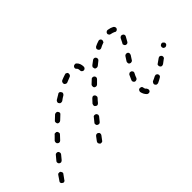

<svg xmlns="http://www.w3.org/2000/svg" viewBox="-45 -480 718 718"><g transform="rotate(-45 314.0 -121.5)"><path d="M23 -4Q23 -6 23 -8Q22 -10 21 -12Q20 -13 19 -15Q15 -17 11 -16Q7 -16 5 -12Q-3 -1 -8 7Q-11 10 -10 14Q-9 18 -5 20Q-4 21 -2 22Q0 22 2 22Q4 21 6 20Q7 19 8 17Q13 10 21 -1Q22 -2 23 -4ZM226 -11Q226 -15 222 -17Q219 -20 215 -19Q211 -19 208 -15L196 1Q194 4 194 8Q195 12 198 15Q200 16 201 17Q203 17 205 17Q207 17 209 16Q211 15 212 13L224 -3Q227 -7 226 -11ZM461 11Q465 11 468 8Q469 6 470 4Q470 2 470 0Q470 -2 469 -3Q468 -5 467 -7Q462 -10 461 -18Q461 -20 460 -22Q458 -24 457 -25Q455 -26 453 -26Q451 -27 449 -26Q445 -26 443 -22Q441 -19 441 -15Q444 0 454 9Q457 11 461 11ZM536 -7Q537 -11 535 -14Q534 -16 533 -17Q531 -18 529 -19Q527 -20 525 -19Q523 -19 521 -18Q512 -13 504 -10Q502 -9 501 -7Q500 -6 499 -4Q498 -2 498 0Q498 2 499 4Q501 7 504 9Q508 10 512 9Q521 5 531 -1Q535 -3 536 -7ZM594 -42Q595 -44 595 -46Q596 -48 595 -50Q595 -52 594 -53Q591 -57 587 -58Q583 -58 580 -56L563 -44Q562 -43 560 -42Q559 -40 559 -38Q559 -36 559 -34Q560 -32 561 -30Q563 -27 567 -26Q571 -26 575 -28L591 -40Q593 -41 594 -42ZM69 -63Q69 -64 69 -66Q69 -68 68 -70Q67 -72 66 -73Q62 -76 58 -75Q54 -75 52 -72Q44 -63 37 -54Q34 -51 35 -47Q35 -43 39 -40Q42 -38 46 -38Q50 -39 53 -42Q60 -51 67 -59Q68 -61 69 -63ZM270 -66Q269 -70 266 -73Q265 -74 263 -74Q261 -75 259 -75Q257 -75 255 -74Q253 -73 252 -71L239 -55Q238 -54 237 -52Q237 -50 237 -48Q237 -46 238 -44Q239 -42 241 -41Q244 -39 248 -39Q252 -39 255 -43L268 -59Q270 -62 270 -66ZM449 -62Q451 -58 455 -56Q457 -56 459 -56Q461 -56 463 -57Q464 -57 466 -59Q467 -60 468 -62Q471 -71 476 -80Q478 -83 477 -87Q475 -91 472 -93Q470 -94 468 -94Q466 -94 464 -94Q462 -93 461 -92Q459 -91 458 -89Q453 -79 449 -69Q448 -66 449 -62ZM633 -69Q636 -71 637 -75Q638 -79 635 -83Q634 -84 632 -85Q631 -87 629 -87Q627 -87 625 -87Q623 -86 621 -85Q619 -84 618 -82Q617 -80 617 -79Q616 -77 617 -75Q617 -73 618 -71Q621 -68 625 -67Q629 -66 632 -69ZM315 -119Q315 -123 312 -126Q309 -129 305 -129Q301 -128 298 -125Q291 -118 284 -110Q283 -108 283 -107Q282 -105 282 -103Q282 -101 283 -99Q284 -97 286 -96Q289 -93 293 -93Q297 -94 300 -97Q306 -105 313 -112Q316 -115 315 -119ZM119 -118Q119 -120 119 -122Q119 -124 118 -125Q118 -127 116 -129Q115 -130 113 -131Q111 -131 109 -131Q107 -131 105 -131Q103 -130 102 -128Q94 -120 86 -112Q84 -109 84 -105Q84 -100 87 -98Q90 -95 94 -95Q98 -95 101 -98Q109 -107 116 -114Q118 -116 119 -118ZM485 -124Q485 -120 489 -118Q491 -117 492 -117Q494 -116 496 -117Q498 -117 500 -118Q502 -119 503 -121Q509 -130 514 -138Q515 -140 515 -142Q516 -144 515 -146Q515 -148 514 -149Q513 -151 511 -152Q507 -154 503 -153Q499 -152 497 -149Q492 -141 486 -132Q484 -129 485 -124ZM364 -170Q364 -174 361 -177Q360 -178 358 -179Q356 -180 354 -180Q352 -180 350 -179Q348 -179 347 -177Q340 -170 332 -163Q331 -161 330 -159Q330 -157 330 -156Q330 -154 330 -152Q331 -150 333 -148Q336 -146 340 -146Q344 -146 347 -149Q354 -156 361 -163Q364 -166 364 -170ZM174 -172Q174 -176 171 -180Q169 -183 164 -183Q160 -183 157 -181Q149 -173 140 -165Q137 -163 137 -159Q137 -154 139 -151Q142 -148 146 -148Q151 -148 154 -151Q162 -158 170 -166Q173 -168 174 -172ZM521 -188Q521 -186 522 -184Q522 -182 524 -180Q525 -179 526 -178Q530 -176 534 -177Q538 -178 540 -182Q545 -191 550 -200Q552 -203 551 -207Q550 -211 546 -213Q544 -214 542 -214Q540 -215 538 -214Q536 -213 535 -212Q533 -211 532 -209Q528 -200 523 -191Q522 -190 521 -188ZM416 -211Q417 -213 417 -215Q417 -217 417 -219Q416 -221 415 -222Q413 -226 409 -226Q404 -227 401 -224Q393 -218 385 -212Q383 -210 382 -208Q381 -207 381 -205Q381 -203 382 -201Q382 -199 383 -197Q386 -194 390 -194Q394 -193 398 -196Q406 -203 413 -208Q415 -210 416 -211ZM234 -216Q235 -220 232 -223Q230 -227 226 -228Q222 -229 219 -226Q209 -220 199 -214Q196 -211 195 -207Q194 -203 197 -200Q199 -196 203 -196Q207 -195 211 -197Q220 -204 229 -209Q233 -212 234 -216ZM342 -224Q345 -221 349 -221Q353 -221 356 -224Q359 -227 359 -231Q359 -249 348 -259Q345 -262 341 -261Q337 -261 334 -258Q333 -257 332 -255Q331 -253 331 -251Q332 -249 332 -247Q333 -245 335 -244Q339 -240 339 -231Q339 -226 342 -224ZM298 -243Q299 -245 300 -247Q301 -248 301 -250Q301 -252 301 -254Q300 -256 299 -258Q297 -259 295 -260Q294 -261 292 -261Q290 -261 288 -260Q278 -257 266 -252Q262 -250 261 -246Q259 -242 261 -238Q262 -236 263 -235Q265 -234 267 -233Q269 -232 271 -232Q273 -233 274 -233Q285 -238 294 -241Q296 -242 298 -243ZM475 -243Q476 -245 477 -247Q478 -248 478 -250Q478 -252 478 -254Q477 -258 473 -260Q469 -262 465 -260Q455 -257 445 -252Q442 -250 440 -246Q439 -243 441 -239Q442 -237 443 -236Q445 -234 446 -234Q448 -233 450 -233Q452 -233 454 -234Q463 -239 472 -242Q473 -242 475 -243ZM536 -239Q538 -239 540 -239Q541 -240 543 -241Q545 -242 546 -244Q548 -247 547 -251Q546 -255 542 -258Q533 -263 520 -265Q515 -266 512 -263Q509 -261 508 -257Q507 -253 510 -250Q512 -246 516 -246Q526 -244 532 -241Q534 -239 536 -239Z"/></g></svg>

Font: FRB American Cursive Dashed Light
Style: Italic
Weight: 300
Italic angle: -25°
Version: Version 2.0;Modular Font Editor K font №1